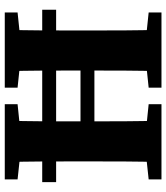

<svg xmlns="http://www.w3.org/2000/svg" viewBox="34 -731 697 805"><g transform="rotate(-90 382.5 -328.5)"><path d="M561.1 -588.3H589L732.7 -603.3V-657H417.4V-603.3L561.1 -588.3ZM561.1 -68.7 417.4 -53.7V0H732.7V-53.7L589 -68.7H561.1ZM489.3 -316.3C489.3 -205 489.3 -101 486.3 0H660.2C657.2 -103 657.2 -207 657.2 -310V-347C657.2 -452 657.2 -556 660.2 -657H486.3C489.3 -554 489.3 -450 489.3 -353.5V-316.3ZM108.3 -310C108.3 -205 108.3 -101 105.3 0H279.2C276.2 -103 276.2 -207 276.2 -316.3V-353.5C276.2 -452 276.2 -556 279.2 -657H105.3C108.3 -554 108.3 -450 108.3 -347V-310ZM172.8 -588.3H202.2L348.1 -603.3V-657H32.7V-603.3L172.8 -588.3ZM172.8 -68.7 32.7 -53.7V0H348.1V-53.7L202.2 -68.7H172.8ZM573.3 -281.2V-339.5H192.2V-281.2H573.3ZM21.3 -441.7H744.1V-500H21.3V-441.7Z"/></g></svg>

Font: Source Serif Variable
Style: Regular
Weight: 389
Designer: Frank Grießhammer
Foundry: Adobe Systems Incorporated
Version: Version 3.001;hotconv 1.0.111;makeotfexe 2.5.65597